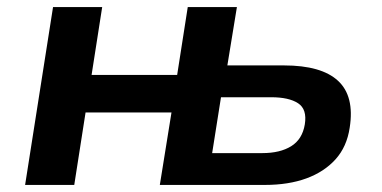

<svg xmlns="http://www.w3.org/2000/svg" viewBox="-20 -523 1080 543"><path d="M51 0 130 -503H269L239 -311H481L511 -503H650L623 -338H783Q889 -338 936 -294.5Q983 -251 969 -162Q961 -108 929 -72.5Q897 -37 846.5 -18.5Q796 0 729 0H432L465 -205H222L190 0ZM580 -90H722Q772 -90 803.5 -109.5Q835 -129 842 -171Q849 -214 823 -231Q797 -248 747 -248H605Z"/></svg>

Font: Nunito Sans 6pt
Style: Bold Italic
Weight: 700
Italic angle: -9°
Version: Version 3.101;gftools[0.9.27]